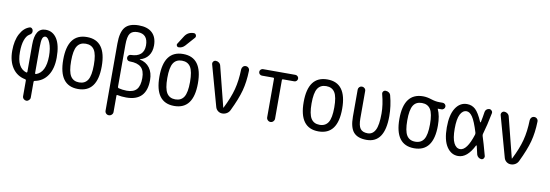

<svg xmlns="http://www.w3.org/2000/svg" viewBox="-66 -1253 5633 1966"><g transform="rotate(10 2750.0 -270.5)"><path d="M290 -339.8V-74.2Q290 -69.3 293.5 -67.4Q296.9 -65.4 300.8 -66.4Q399.4 -100.6 400.4 -269.5Q400.4 -352.5 378.4 -406.2Q356.4 -460 330.1 -460Q308.6 -460 299.3 -434.6Q290 -409.2 290 -339.8ZM199.2 4.9Q114.3 -11.7 66.9 -81.5Q19.5 -151.4 19.5 -259.8Q19.5 -366.2 57.1 -436.5Q94.7 -506.8 154.3 -525.4Q168 -529.3 179.2 -519Q190.4 -508.8 190.4 -494.1V-486.3Q190.4 -464.8 163.1 -450.2Q134.8 -433.6 117.2 -384.8Q99.6 -335.9 99.6 -259.8Q99.6 -96.7 199.2 -65.4Q203.1 -64.5 206.5 -66.9Q210 -69.3 210 -74.2V-355.5Q210 -530.3 320.3 -530.3Q395.5 -530.3 438 -464.4Q480.5 -398.4 480.5 -269.5Q480.5 -154.3 433.1 -83Q385.7 -11.7 300.8 4.9Q290 6.8 290 17.6V179.7Q290 195.3 277.8 207.5Q265.6 219.7 250 219.7Q234.4 219.7 222.2 208Q210 196.3 210 179.7V17.6Q210 6.8 199.2 4.9Z M839.4 -415.5Q810.5 -460.9 750 -460.9Q689.5 -460.9 660.6 -415.5Q631.8 -370.1 631.8 -260.3Q631.8 -150.4 660.6 -104.5Q689.5 -58.6 750 -58.6Q810.5 -58.6 839.4 -104.5Q868.2 -150.4 868.2 -260.3Q868.2 -370.1 839.4 -415.5ZM950.2 -260.3Q950.2 9.8 750 9.8Q549.8 9.8 549.8 -260.3Q549.8 -530.3 750 -530.3Q950.2 -530.3 950.2 -260.3Z M1150.4 -519.5V-85Q1150.4 -73.2 1160.2 -70.3Q1197.3 -60.5 1245.1 -59.6Q1315.4 -59.6 1347.7 -96.7Q1379.9 -133.8 1379.9 -214.8Q1379.9 -291 1342.3 -325.7Q1304.7 -360.4 1224.6 -360.4H1222.7Q1209 -360.4 1199.7 -370.1Q1190.4 -379.9 1190.4 -394Q1190.4 -408.2 1200.2 -418Q1210 -427.7 1223.6 -427.7Q1358.4 -430.7 1359.4 -549.8Q1359.4 -669.9 1252 -669.9Q1196.3 -669.9 1173.3 -637.7Q1150.4 -605.5 1150.4 -519.5ZM1067.4 178.7V-517.6Q1067.4 -637.7 1110.4 -689Q1153.3 -740.2 1252 -740.2Q1343.8 -740.2 1392.1 -694.8Q1440.4 -649.4 1440.4 -563.5Q1440.4 -499 1408.7 -456.5Q1377 -414.1 1322.3 -400.4Q1321.3 -400.4 1321.3 -398.4Q1321.3 -397.5 1322.3 -397.5Q1388.7 -383.8 1425.3 -334.5Q1461.9 -285.2 1461.9 -208Q1461.9 9.8 1252 9.8Q1204.1 9.8 1160.2 1Q1150.4 -1 1150.4 8.8V178.7Q1150.4 195.3 1137.7 207.5Q1125 219.7 1107.9 219.7Q1090.8 219.7 1079.1 208Q1067.4 196.3 1067.4 178.7Z M1839.4 -415.5Q1810.5 -460.9 1750 -460.9Q1689.5 -460.9 1660.6 -415.5Q1631.8 -370.1 1631.8 -260.3Q1631.8 -150.4 1660.6 -104.5Q1689.5 -58.6 1750 -58.6Q1810.5 -58.6 1839.4 -104.5Q1868.2 -150.4 1868.2 -260.3Q1868.2 -370.1 1839.4 -415.5ZM1950.2 -260.3Q1950.2 9.8 1750 9.8Q1549.8 9.8 1549.8 -260.3Q1549.8 -530.3 1750 -530.3Q1950.2 -530.3 1950.2 -260.3ZM1726.6 -710Q1758.8 -759.8 1820.3 -759.8Q1836.9 -759.8 1843.8 -743.7Q1850.6 -727.5 1839.8 -714.8L1755.9 -620.1Q1728.5 -589.8 1690.4 -589.8Q1677.7 -589.8 1671.4 -602.1Q1665 -614.3 1671.9 -624Z M2177.7 -52.7 2059.6 -478.5Q2055.7 -494.1 2065.4 -506.8Q2075.2 -519.5 2090.8 -519.5Q2109.4 -519.5 2124.5 -507.8Q2139.6 -496.1 2143.6 -477.5L2249 -60.5Q2249 -59.6 2250 -59.6Q2252 -59.6 2252 -61.5Q2309.6 -174.8 2334 -268.1Q2358.4 -361.3 2361.3 -478.5Q2362.3 -495.1 2373.5 -507.3Q2384.8 -519.5 2402.3 -519.5Q2419.9 -519.5 2431.6 -507.3Q2443.4 -495.1 2442.4 -477.5Q2439.5 -362.3 2414.6 -269.5Q2389.6 -176.8 2328.1 -49.8Q2317.4 -26.4 2295.9 -13.2Q2274.4 0 2248 0Q2223.6 0 2204.1 -14.6Q2184.6 -29.3 2177.7 -52.7Z M2582 -452.1Q2568.4 -452.1 2558.1 -461.9Q2547.9 -471.7 2547.9 -485.8Q2547.9 -500 2558.1 -509.8Q2568.4 -519.5 2582 -519.5H2918Q2931.6 -519.5 2941.9 -509.8Q2952.1 -500 2952.1 -485.8Q2952.1 -471.7 2941.9 -461.9Q2931.6 -452.1 2918 -452.1H2801.8Q2791 -452.1 2791 -441.4V-41Q2791 -24.4 2778.8 -12.2Q2766.6 0 2750 0Q2733.4 0 2721.2 -12.2Q2709 -24.4 2709 -41V-441.4Q2709 -452.1 2698.2 -452.1Z M3339.4 -415.5Q3310.5 -460.9 3250 -460.9Q3189.5 -460.9 3160.6 -415.5Q3131.8 -370.1 3131.8 -260.3Q3131.8 -150.4 3160.6 -104.5Q3189.5 -58.6 3250 -58.6Q3310.5 -58.6 3339.4 -104.5Q3368.2 -150.4 3368.2 -260.3Q3368.2 -370.1 3339.4 -415.5ZM3450.2 -260.3Q3450.2 9.8 3250 9.8Q3049.8 9.8 3049.8 -260.3Q3049.8 -530.3 3250 -530.3Q3450.2 -530.3 3450.2 -260.3Z M3750 9.8Q3657.2 9.8 3614.7 -39.1Q3572.3 -87.9 3572.3 -200.2V-481.4Q3572.3 -497.1 3583.5 -508.3Q3594.7 -519.5 3610.8 -519.5Q3627 -519.5 3638.7 -508.3Q3650.4 -497.1 3650.4 -481.4V-196.3Q3650.4 -121.1 3673.3 -89.8Q3696.3 -58.6 3750 -58.6Q3801.8 -58.6 3828.6 -109.9Q3855.5 -161.1 3855.5 -282.2Q3855.5 -374 3827.1 -480.5Q3823.2 -495.1 3832 -507.3Q3840.8 -519.5 3857.4 -519.5Q3876 -519.5 3891.1 -508.8Q3906.2 -498 3910.2 -480.5Q3938.5 -375 3938.5 -269.5Q3938.5 9.8 3750 9.8Z M4334.5 -415.5Q4305.7 -460.9 4244.6 -460.9Q4183.6 -460.9 4155.3 -415.5Q4127 -370.1 4127 -260.3Q4127 -150.4 4155.3 -104.5Q4183.6 -58.6 4244.6 -58.6Q4305.7 -58.6 4334.5 -104.5Q4363.3 -150.4 4363.3 -260.3Q4363.3 -370.1 4334.5 -415.5ZM4245.1 -530.3Q4285.2 -530.3 4331.5 -515.1Q4377.9 -500 4417 -500H4453.1Q4466.8 -500 4477.1 -490.2Q4487.3 -480.5 4487.3 -466.3Q4487.3 -452.1 4477.1 -441.9Q4466.8 -431.6 4453.1 -431.6H4415Q4414.1 -431.6 4414.1 -430.7V-428.7Q4445.3 -363.3 4445.3 -259.8Q4445.3 9.8 4245.1 9.8Q4044.9 9.8 4044.9 -260.3Q4044.9 -530.3 4245.1 -530.3Z M4710 -457Q4668.9 -457 4644.5 -409.2Q4620.1 -361.3 4620.1 -259.8Q4620.1 -160.2 4644.5 -111.8Q4668.9 -63.5 4710 -63.5Q4781.2 -63.5 4835.9 -235.4Q4838.9 -246.1 4835.9 -257.8Q4800.8 -372.1 4771.5 -414.6Q4742.2 -457 4710 -457ZM4702.1 9.8Q4628.9 9.8 4583.5 -59.1Q4538.1 -127.9 4538.1 -259.8Q4538.1 -390.6 4583 -460.4Q4627.9 -530.3 4702.1 -530.3Q4752 -530.3 4788.6 -497.6Q4825.2 -464.8 4865.2 -371.1Q4866.2 -369.1 4868.7 -369.6Q4871.1 -370.1 4872.1 -372.1Q4883.8 -427.7 4891.6 -482.4Q4894.5 -499 4907.2 -509.3Q4919.9 -519.5 4935.5 -519.5Q4950.2 -519.5 4960.4 -507.8Q4970.7 -496.1 4967.8 -481.4Q4942.4 -351.6 4914.1 -255.9Q4912.1 -247.1 4915 -235.4Q4936.5 -169.9 4971.7 -39.1Q4975.6 -25.4 4966.8 -12.7Q4958 0 4943.4 0Q4926.8 0 4912.6 -11.2Q4898.4 -22.5 4893.6 -38.1Q4883.8 -83 4873 -126Q4872.1 -128.9 4869.6 -129.9Q4867.2 -130.9 4865.2 -127.9Q4796.9 9.8 4702.1 9.8Z M5177.7 -52.7 5059.6 -478.5Q5055.7 -494.1 5065.4 -506.8Q5075.2 -519.5 5090.8 -519.5Q5109.4 -519.5 5124.5 -507.8Q5139.6 -496.1 5143.6 -477.5L5249 -60.5Q5249 -59.6 5250 -59.6Q5252 -59.6 5252 -61.5Q5309.6 -174.8 5334 -268.1Q5358.4 -361.3 5361.3 -478.5Q5362.3 -495.1 5373.5 -507.3Q5384.8 -519.5 5402.3 -519.5Q5419.9 -519.5 5431.6 -507.3Q5443.4 -495.1 5442.4 -477.5Q5439.5 -362.3 5414.6 -269.5Q5389.6 -176.8 5328.1 -49.8Q5317.4 -26.4 5295.9 -13.2Q5274.4 0 5248 0Q5223.6 0 5204.1 -14.6Q5184.6 -29.3 5177.7 -52.7Z"/></g></svg>

Font: Rounded-X Mgen+ 1m regular
Style: Regular
Weight: 400
Designer: [Source Han Sans]
Ryoko NISHIZUKA  (kana & ideographs); Paul D. Hunt (Latin, Greek & Cyrillic); Wenlong ZHANG  (bopomofo
Version: Version 1.059.20150602